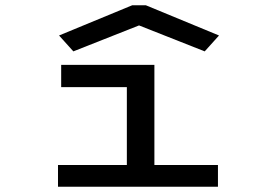

<svg xmlns="http://www.w3.org/2000/svg" viewBox="-20 -705 1040 725"><path d="M199 0V-82H459V-376H211V-460H563V-82H803V0ZM257 -511 203 -571 479 -685H531L807 -571L753 -511L505 -609Z"/></svg>

Font: Inconsolata UltraExpanded Medium
Style: Regular
Weight: 500
Width: 9
Monospace: yes
Designer: Raph Levien, Cyreal, Brenton Simpson
Foundry: Raph Levien, Cyreal, Google
Version: Version 3.001; ttfautohint (v1.8.2.53-6de2)